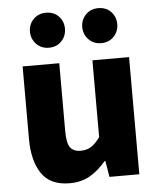

<svg xmlns="http://www.w3.org/2000/svg" viewBox="-57 -867 767 929"><g transform="rotate(-5 327.0 -402.0)"><path d="M244 14Q150 14 108 -48.5Q66 -111 66 -217V-569H244V-239Q244 -181 260 -159.5Q276 -138 310 -138Q340 -138 361.5 -151.5Q383 -165 405 -196V-569H583V0H438L425 -78H421Q386 -36 344 -11Q302 14 244 14ZM201 -648Q164 -648 140 -673Q116 -698 116 -733Q116 -769 140 -793.5Q164 -818 201 -818Q239 -818 262.5 -793.5Q286 -769 286 -733Q286 -698 262.5 -673Q239 -648 201 -648ZM455 -648Q418 -648 394 -673Q370 -698 370 -733Q370 -769 394 -793.5Q418 -818 455 -818Q493 -818 516.5 -793.5Q540 -769 540 -733Q540 -698 516.5 -673Q493 -648 455 -648Z"/></g></svg>

Font: Source Han Sans CN Heavy
Style: Regular
Weight: 900
Designer: Ryoko NISHIZUKA 西塚涼子 (kana, bopomofo & ideographs); Paul D. Hunt (Latin, Greek & Cyrillic); Sandoll Communications 산돌커뮤니
Foundry: Adobe
Version: Version 2.000;hotconv 1.0.107;makeotfexe 2.5.65593